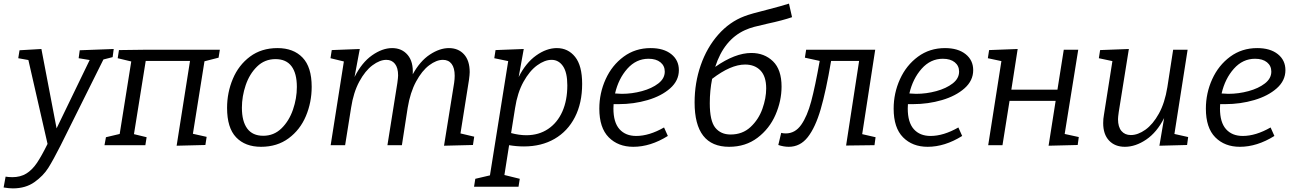

<svg xmlns="http://www.w3.org/2000/svg" viewBox="-73 -803 7151 1062"><path d="M556 -532 550 -487 499 -474 262 2Q222 81 194.5 125Q167 169 118 204Q69 239 -2 239Q-23 239 -53 234L-42 174Q-35 175 -26 176Q-17 177 -5 177Q40 177 72.5 157Q105 137 131 98.5Q157 60 190 -7L84 -471L28 -481L35 -525L156 -532L240 -93L423 -471L362 -481L368 -525Z M1143 -528 1136 -484 1058 -464 994 -63 1070 -46 1063 -1 904 3 978 -466H733L668 -61L738 -44L731 0H505L513 -44L589 -62L653 -463L578 -481L585 -526L738 -528Z M1651 -323Q1651 -237 1619 -161Q1587 -85 1523.5 -38Q1460 9 1371 9Q1283 9 1233 -43.5Q1183 -96 1183 -206Q1183 -291 1215 -367Q1247 -443 1310 -490Q1373 -537 1462 -537Q1550 -537 1600.5 -484.5Q1651 -432 1651 -323ZM1265 -207Q1265 -132 1294.5 -92Q1324 -52 1383 -52Q1442 -52 1484 -93Q1526 -134 1547.5 -196.5Q1569 -259 1569 -322Q1569 -397 1539.5 -436.5Q1510 -476 1451 -476Q1391 -476 1349 -435Q1307 -394 1286 -332Q1265 -270 1265 -207Z M2474 -65 2550 -47 2543 -1 2383 3 2439 -345Q2442 -366 2442 -384Q2442 -427 2425 -449.5Q2408 -472 2377 -472Q2341 -472 2301 -442Q2261 -412 2228.5 -352Q2196 -292 2182 -207L2150 0H2070L2125 -345Q2129 -375 2129 -386Q2129 -428 2111.5 -450Q2094 -472 2064 -472Q2028 -472 1987.5 -442Q1947 -412 1914.5 -352Q1882 -292 1869 -207L1836 0H1756L1829 -463L1755 -481L1762 -526L1917 -532L1888 -377Q1928 -457 1985 -497Q2042 -537 2096 -537Q2150 -537 2182 -499Q2214 -461 2210 -392Q2250 -465 2304.5 -501Q2359 -537 2410 -537Q2462 -537 2493.5 -502.5Q2525 -468 2525 -404Q2525 -391 2521 -361Z M3147 -339Q3147 -233 3107 -155Q3067 -77 2994.5 -35Q2922 7 2825 7Q2784 7 2743 0L2717 165L2802 186L2795 230H2549L2556 186L2637 167L2738 -465L2661 -481L2668 -526L2824 -532L2796 -377Q2835 -455 2892.5 -496Q2950 -537 3007 -537Q3069 -537 3108 -488.5Q3147 -440 3147 -339ZM2754 -67Q2799 -55 2838 -55Q2907 -55 2958.5 -89.5Q3010 -124 3037.5 -186Q3065 -248 3065 -331Q3065 -402 3041 -437Q3017 -472 2978 -472Q2940 -472 2898 -441.5Q2856 -411 2822.5 -350.5Q2789 -290 2776 -205Z M3321 -227Q3320 -219 3320 -203Q3320 -126 3353.5 -88.5Q3387 -51 3446 -51Q3518 -51 3600 -98L3621 -51Q3525 9 3430 9Q3346 9 3294 -43.5Q3242 -96 3242 -202Q3242 -288 3277 -365Q3312 -442 3376.5 -489.5Q3441 -537 3526 -537Q3598 -537 3640 -503.5Q3682 -470 3682 -415Q3682 -357 3634 -314.5Q3586 -272 3509.5 -249.5Q3433 -227 3349 -227ZM3329 -286Q3353 -284 3366 -284Q3423 -284 3478 -299Q3533 -314 3568.5 -341.5Q3604 -369 3604 -407Q3604 -439 3580 -458.5Q3556 -478 3514 -478Q3446 -478 3397 -423Q3348 -368 3329 -286Z M4250 -324Q4250 -245 4216.5 -168Q4183 -91 4117 -41Q4051 9 3960 9Q3769 9 3769 -236Q3769 -345 3803 -442.5Q3837 -540 3899.5 -611Q3962 -682 4044 -713Q4080 -727 4173 -750Q4251 -770 4291 -783L4308 -708Q4256 -690 4172 -672Q4127 -662 4099 -654.5Q4071 -647 4047 -636Q3931 -583 3883 -433Q3993 -510 4083 -510Q4155 -510 4202.5 -464Q4250 -418 4250 -324ZM4165 -314Q4165 -380 4133.5 -413Q4102 -446 4048 -446Q3969 -446 3866 -367Q3853 -302 3853 -232Q3853 -134 3883.5 -96.5Q3914 -59 3968 -59Q4034 -59 4078.5 -100.5Q4123 -142 4144 -201Q4165 -260 4165 -314Z M4696 -61 4770 -44 4764 0 4607 2 4679 -466H4524Q4496 -300 4466.5 -199Q4437 -98 4395 -44.5Q4353 9 4290 9Q4262 9 4232 -1L4248 -68Q4260 -65 4273 -65Q4325 -65 4358.5 -112.5Q4392 -160 4414 -242.5Q4436 -325 4461 -466L4379 -484L4386 -528H4768Z M4949 -227Q4948 -219 4948 -203Q4948 -126 4981.5 -88.5Q5015 -51 5074 -51Q5146 -51 5228 -98L5249 -51Q5153 9 5058 9Q4974 9 4922 -43.5Q4870 -96 4870 -202Q4870 -288 4905 -365Q4940 -442 5004.5 -489.5Q5069 -537 5154 -537Q5226 -537 5268 -503.5Q5310 -470 5310 -415Q5310 -357 5262 -314.5Q5214 -272 5137.5 -249.5Q5061 -227 4977 -227ZM4957 -286Q4981 -284 4994 -284Q5051 -284 5106 -299Q5161 -314 5196.5 -341.5Q5232 -369 5232 -407Q5232 -439 5208 -458.5Q5184 -478 5142 -478Q5074 -478 5025 -423Q4976 -368 4957 -286Z M5891 -528 5816 -62 5894 -45 5888 -1 5727 3 5766 -245H5511L5472 0H5393L5466 -465L5391 -481L5398 -526L5556 -532L5521 -307H5776L5811 -528Z M6423 -62 6499 -45 6493 -1 6340 3 6366 -150Q6326 -71 6267 -31Q6208 9 6149 9Q6094 9 6061.5 -25.5Q6029 -60 6029 -122Q6029 -146 6033 -167L6080 -465L6005 -481L6012 -526L6171 -532L6115 -183Q6111 -155 6111 -144Q6111 -101 6130 -78.5Q6149 -56 6182 -56Q6221 -56 6262.5 -85.5Q6304 -115 6337 -174.5Q6370 -234 6384 -321L6416 -528H6496Z M6676 -227Q6675 -219 6675 -203Q6675 -126 6708.5 -88.5Q6742 -51 6801 -51Q6873 -51 6955 -98L6976 -51Q6880 9 6785 9Q6701 9 6649 -43.5Q6597 -96 6597 -202Q6597 -288 6632 -365Q6667 -442 6731.5 -489.5Q6796 -537 6881 -537Q6953 -537 6995 -503.5Q7037 -470 7037 -415Q7037 -357 6989 -314.5Q6941 -272 6864.5 -249.5Q6788 -227 6704 -227ZM6684 -286Q6708 -284 6721 -284Q6778 -284 6833 -299Q6888 -314 6923.5 -341.5Q6959 -369 6959 -407Q6959 -439 6935 -458.5Q6911 -478 6869 -478Q6801 -478 6752 -423Q6703 -368 6684 -286Z"/></svg>

Font: Bitter Pro
Style: Italic
Weight: 400
Italic angle: -9°
Designer: Sol Matas, and Bitter project Authors
Foundry: Sol Matas
Version: Version 1.010